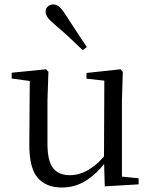

<svg xmlns="http://www.w3.org/2000/svg" viewBox="-20 -838 693 873"><path d="M260.9 14.6Q189.8 14.6 151.1 -29.8Q112.3 -74.2 113.3 -185.8L115.5 -483.7L137.7 -466.6L33.1 -481V-507.3L189.5 -523L200.2 -511.5L195.8 -380.4V-185.1Q195.8 -105.3 221.6 -73.3Q247.4 -41.4 296.3 -41.4Q342.8 -41.4 386.1 -68.1Q429.4 -94.9 464.9 -141.8L488.1 -103H461.7Q423.1 -51 373.2 -18.2Q323.3 14.6 260.9 14.6ZM456.4 9.3 452.8 -114.1V-115.5L454.4 -471.2L373.2 -480.3V-506.2L528.2 -523L538.4 -511.5L534.4 -380.4V-35L610.3 -27.4V0.2ZM374.8 -624 356 -610.1Q325.9 -639.2 295.1 -667.9Q264.3 -696.6 231.7 -723.8Q208.8 -742.9 198.1 -757Q187.4 -771.1 187.4 -783.8Q187.4 -800.3 198.2 -809.1Q208.9 -817.9 221.8 -817.9Q236 -817.9 248.5 -807.8Q261 -797.8 276.8 -773Q302.1 -734 326.5 -696.9Q350.9 -659.9 374.8 -624Z"/></svg>

Font: Noto Serif HK
Style: Regular
Weight: 200
Designer: Ryoko NISHIZUKA 西塚涼子 (kana & ideographs); Frank Grießhammer (Latin, Greek & Cyrillic); Wenlong ZHANG 张文龙 (bopomofo); San
Foundry: Adobe
Version: Version 2.001;hotconv 1.1.0;makeotfexe 2.6.0